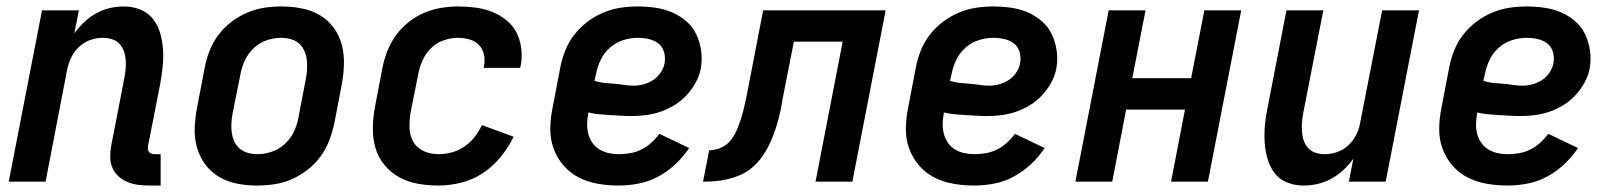

<svg xmlns="http://www.w3.org/2000/svg" viewBox="-20 -562 4990 594"><path d="M440 12Q422 12 405 9.5Q388 7 373 0.5Q358 -6 346 -17Q334 -28 327.5 -43.5Q321 -59 321 -76Q321 -93 324 -111L364 -317Q367 -332 368.5 -346.5Q370 -361 369 -375.5Q368 -390 363.5 -403Q359 -416 350 -426Q341 -436 327 -440.5Q313 -445 298 -445Q279 -445 260 -438.5Q241 -432 225.5 -418Q210 -404 201 -385.5Q192 -367 188 -348L121 0H7L110 -530H224L210 -459Q224 -478 241 -494Q258 -510 278 -521Q298 -532 319.5 -537Q341 -542 363 -542Q390 -542 414 -532.5Q438 -523 453.5 -503Q469 -483 476 -458Q483 -433 484.5 -406.5Q486 -380 483 -353Q480 -326 475 -299L438 -111Q437 -106 437.5 -101Q438 -96 441 -92Q444 -88 449 -86.5Q454 -85 459 -85H477V12Z M775 12Q743 12 713 6Q683 0 657.5 -15Q632 -30 614.5 -54Q597 -78 589 -107Q581 -136 582.5 -168Q584 -200 590 -231L613 -351Q618 -378 628 -404Q638 -430 655 -453Q672 -476 695.5 -494Q719 -512 745 -523Q771 -534 797.5 -538Q824 -542 851 -542Q883 -542 913.5 -536Q944 -530 969.5 -515Q995 -500 1012.5 -476Q1030 -452 1037.5 -423Q1045 -394 1044 -362Q1043 -330 1037 -299L1014 -179Q1008 -152 998 -126Q988 -100 971 -77Q954 -54 930.5 -36Q907 -18 881.5 -7Q856 4 829 8Q802 12 775 12ZM777 -85Q798 -85 820.5 -92.5Q843 -100 861 -116.5Q879 -133 889 -154Q899 -175 903 -197L926 -317Q929 -332 930 -347.5Q931 -363 929 -378Q927 -393 921 -406Q915 -419 904.5 -428Q894 -437 879.5 -441Q865 -445 849 -445Q828 -445 805.5 -437.5Q783 -430 765.5 -413.5Q748 -397 738 -376Q728 -355 724 -333L700 -213Q697 -198 696 -182.5Q695 -167 697 -152Q699 -137 705 -124Q711 -111 722 -102Q733 -93 747 -89Q761 -85 777 -85Z M1337 12Q1304 12 1273 6.5Q1242 1 1215.5 -13.5Q1189 -28 1169.5 -51.5Q1150 -75 1141.5 -104.5Q1133 -134 1133.5 -166.5Q1134 -199 1140 -231L1163 -351Q1168 -377 1178 -403Q1188 -429 1204.5 -452Q1221 -475 1243.5 -493Q1266 -511 1291.5 -522Q1317 -533 1344 -537.5Q1371 -542 1397 -542Q1424 -542 1451 -538.5Q1478 -535 1502 -525.5Q1526 -516 1546 -500Q1566 -484 1577.5 -462Q1589 -440 1592.5 -413Q1596 -386 1591 -359L1589 -352H1476L1477 -356Q1481 -374 1477.5 -392Q1474 -410 1462 -422.5Q1450 -435 1432.5 -440Q1415 -445 1397 -445Q1375 -445 1353 -437.5Q1331 -430 1314 -413.5Q1297 -397 1287.5 -375.5Q1278 -354 1274 -333L1250 -213Q1246 -189 1247 -165Q1248 -141 1259.5 -122Q1271 -103 1292 -94Q1313 -85 1337 -85Q1357 -85 1377.5 -90.5Q1398 -96 1416.5 -108.5Q1435 -121 1448.5 -138.5Q1462 -156 1471 -175L1569 -139Q1553 -106 1529 -76.5Q1505 -47 1474 -26.5Q1443 -6 1407 3Q1371 12 1337 12Z M1894 12Q1861 12 1829.5 6.5Q1798 1 1770.5 -13Q1743 -27 1723 -50.5Q1703 -74 1692.5 -103Q1682 -132 1682.5 -165Q1683 -198 1690 -231L1713 -351Q1718 -378 1728 -404Q1738 -430 1755.5 -453Q1773 -476 1796.5 -494Q1820 -512 1846.5 -523Q1873 -534 1899.5 -538Q1926 -542 1953 -542Q1981 -542 2008.5 -538Q2036 -534 2060 -523.5Q2084 -513 2103.5 -496Q2123 -479 2134 -456Q2145 -433 2149 -406Q2153 -379 2148 -350Q2144 -328 2132.5 -307Q2121 -286 2104.5 -268Q2088 -250 2067 -237Q2046 -224 2024 -216.5Q2002 -209 1979.5 -206Q1957 -203 1935 -203Q1918 -203 1901.5 -204Q1885 -205 1867.5 -206Q1850 -207 1833.5 -208.5Q1817 -210 1800 -214V-213Q1797 -196 1796.5 -179.5Q1796 -163 1800 -148Q1804 -133 1812.5 -120.5Q1821 -108 1834 -100Q1847 -92 1862.5 -88.5Q1878 -85 1894 -85Q1911 -85 1929 -88Q1947 -91 1963.5 -99Q1980 -107 1994 -119.5Q2008 -132 2020 -148L2112 -104Q2094 -77 2069.5 -54Q2045 -31 2016 -15.5Q1987 0 1955.5 6Q1924 12 1894 12ZM1940 -297Q1955 -297 1970.5 -301Q1986 -305 2000 -314Q2014 -323 2023.5 -337Q2033 -351 2036 -366Q2039 -384 2034.5 -400.5Q2030 -417 2017.5 -427Q2005 -437 1988 -441Q1971 -445 1953 -445Q1931 -445 1908.5 -438Q1886 -431 1867.5 -415Q1849 -399 1838.5 -377Q1828 -355 1824 -333L1819 -312Q1834 -307 1849 -305.5Q1864 -304 1879.5 -303Q1895 -302 1909.5 -299.5Q1924 -297 1940 -297Z M2503 0 2587 -433H2436L2401 -255Q2398 -236 2394 -217Q2390 -198 2384.5 -179.5Q2379 -161 2372 -142.5Q2365 -124 2355.5 -106Q2346 -88 2333.5 -71.5Q2321 -55 2304.5 -41.5Q2288 -28 2269 -20Q2250 -12 2230.5 -7.5Q2211 -3 2192 -1.5Q2173 0 2155 0L2174 -97Q2192 -97 2210.5 -105Q2229 -113 2241 -128.5Q2253 -144 2260.5 -162Q2268 -180 2273.5 -198Q2279 -216 2283 -234Q2287 -252 2291 -271L2341 -530H2720L2617 0Z M2994 12Q2961 12 2929.5 6.5Q2898 1 2870.5 -13Q2843 -27 2823 -50.5Q2803 -74 2792.5 -103Q2782 -132 2782.5 -165Q2783 -198 2790 -231L2813 -351Q2818 -378 2828 -404Q2838 -430 2855.5 -453Q2873 -476 2896.5 -494Q2920 -512 2946.5 -523Q2973 -534 2999.5 -538Q3026 -542 3053 -542Q3081 -542 3108.5 -538Q3136 -534 3160 -523.5Q3184 -513 3203.5 -496Q3223 -479 3234 -456Q3245 -433 3249 -406Q3253 -379 3248 -350Q3244 -328 3232.5 -307Q3221 -286 3204.5 -268Q3188 -250 3167 -237Q3146 -224 3124 -216.5Q3102 -209 3079.5 -206Q3057 -203 3035 -203Q3018 -203 3001.5 -204Q2985 -205 2967.5 -206Q2950 -207 2933.5 -208.5Q2917 -210 2900 -214V-213Q2897 -196 2896.5 -179.5Q2896 -163 2900 -148Q2904 -133 2912.5 -120.5Q2921 -108 2934 -100Q2947 -92 2962.5 -88.5Q2978 -85 2994 -85Q3011 -85 3029 -88Q3047 -91 3063.5 -99Q3080 -107 3094 -119.5Q3108 -132 3120 -148L3212 -104Q3194 -77 3169.5 -54Q3145 -31 3116 -15.5Q3087 0 3055.5 6Q3024 12 2994 12ZM3040 -297Q3055 -297 3070.5 -301Q3086 -305 3100 -314Q3114 -323 3123.5 -337Q3133 -351 3136 -366Q3139 -384 3134.5 -400.5Q3130 -417 3117.5 -427Q3105 -437 3088 -441Q3071 -445 3053 -445Q3031 -445 3008.5 -438Q2986 -431 2967.5 -415Q2949 -399 2938.5 -377Q2928 -355 2924 -333L2919 -312Q2934 -307 2949 -305.5Q2964 -304 2979.5 -303Q2995 -302 3009.5 -299.5Q3024 -297 3040 -297Z M3307 0 3410 -530H3524L3483 -320H3665L3706 -530H3820L3717 0H3603L3646 -223H3464L3421 0Z M4013 12Q3986 12 3962 2.5Q3938 -7 3923 -27Q3908 -47 3901 -72Q3894 -97 3892.5 -123.5Q3891 -150 3893.5 -177Q3896 -204 3902 -231L3960 -530H4074L4012 -213Q4009 -198 4008 -183.5Q4007 -169 4008 -154.5Q4009 -140 4013.5 -127Q4018 -114 4027 -104Q4036 -94 4049.5 -89.5Q4063 -85 4078 -85Q4097 -85 4116.5 -91.5Q4136 -98 4151 -112Q4166 -126 4175.5 -144.5Q4185 -163 4188 -182L4256 -530H4370L4267 0H4153L4167 -71Q4153 -52 4136 -36Q4119 -20 4098.5 -9Q4078 2 4056.5 7Q4035 12 4013 12Z M4644 12Q4611 12 4579.5 6.5Q4548 1 4520.5 -13Q4493 -27 4473 -50.5Q4453 -74 4442.5 -103Q4432 -132 4432.5 -165Q4433 -198 4440 -231L4463 -351Q4468 -378 4478 -404Q4488 -430 4505.5 -453Q4523 -476 4546.5 -494Q4570 -512 4596.5 -523Q4623 -534 4649.5 -538Q4676 -542 4703 -542Q4731 -542 4758.5 -538Q4786 -534 4810 -523.5Q4834 -513 4853.5 -496Q4873 -479 4884 -456Q4895 -433 4899 -406Q4903 -379 4898 -350Q4894 -328 4882.5 -307Q4871 -286 4854.5 -268Q4838 -250 4817 -237Q4796 -224 4774 -216.5Q4752 -209 4729.5 -206Q4707 -203 4685 -203Q4668 -203 4651.5 -204Q4635 -205 4617.5 -206Q4600 -207 4583.5 -208.5Q4567 -210 4550 -214V-213Q4547 -196 4546.5 -179.5Q4546 -163 4550 -148Q4554 -133 4562.5 -120.5Q4571 -108 4584 -100Q4597 -92 4612.5 -88.5Q4628 -85 4644 -85Q4661 -85 4679 -88Q4697 -91 4713.5 -99Q4730 -107 4744 -119.5Q4758 -132 4770 -148L4862 -104Q4844 -77 4819.5 -54Q4795 -31 4766 -15.5Q4737 0 4705.5 6Q4674 12 4644 12ZM4690 -297Q4705 -297 4720.5 -301Q4736 -305 4750 -314Q4764 -323 4773.5 -337Q4783 -351 4786 -366Q4789 -384 4784.5 -400.5Q4780 -417 4767.5 -427Q4755 -437 4738 -441Q4721 -445 4703 -445Q4681 -445 4658.5 -438Q4636 -431 4617.5 -415Q4599 -399 4588.5 -377Q4578 -355 4574 -333L4569 -312Q4584 -307 4599 -305.5Q4614 -304 4629.5 -303Q4645 -302 4659.5 -299.5Q4674 -297 4690 -297Z"/></svg>

Font: Lode
Style: Bold Italic
Weight: 700
Italic angle: -11°
Monospace: yes
Designer: Belleve Invis
Foundry: Belleve Invis
Version: Version 29.2.0; ttfautohint (v1.8.3)